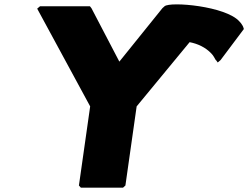

<svg xmlns="http://www.w3.org/2000/svg" viewBox="-20 -861 1148 888"><path d="M532 -576 403 -823 396 -832H165L152 -821L397 -369L345 -3L354 7H549L560 -3L612 -369L857 -666C893 -659 930 -643 958 -613C965 -606 972 -594 978 -583H979L987 -572L1000 -583L1108 -727L1107 -729C1105 -738 1101 -745 1095 -753L1088 -761C1026 -833 767 -855 741 -832L731 -823Z"/></svg>

Font: Hussar Woodtype
Style: UltraObl
Weight: 900
Foundry: Cannot Into Space Fonts
Version: Version 1.07